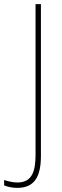

<svg xmlns="http://www.w3.org/2000/svg" viewBox="-81 -734 301 929"><path d="M3 175C87 175 117 119 117 20V-714H91V15C91 97 73 149 3 149C-20 149 -42 143 -61 137V163C-44 170 -22 175 3 175Z"/></svg>

Font: Noto Sans Condensed Thin
Style: Regular
Weight: 100
Width: 3
Designer: Monotype Design Team
Foundry: Monotype Imaging Inc.
Version: Version 2.013